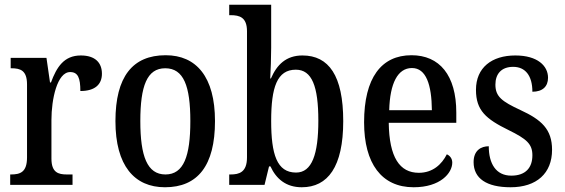

<svg xmlns="http://www.w3.org/2000/svg" viewBox="-20 -780 2382 810"><path d="M23 0H286V-44H262C226 -44 197 -52 197 -111V-274C197 -361 221 -476 276 -476C309 -476 319 -451 319 -396C381 -396 410 -424 410 -469C410 -515 382 -546 321 -546C250 -546 219 -497 195 -432H191L176 -536H25V-492H28C66 -492 94 -483 94 -424V-116C94 -53 65 -44 26 -44H23Z M676 10C814 10 887 -81 887 -269C887 -456 808 -547 679 -547C539 -547 467 -456 467 -269C467 -81 547 10 676 10ZM678 -44C601 -44 572 -121 572 -269C572 -417 600 -492 677 -492C755 -492 783 -417 783 -269C783 -121 755 -44 678 -44Z M1253 10C1363 10 1428 -76 1428 -269C1428 -461 1367 -546 1256 -546C1187 -546 1148 -507 1123 -449H1120C1122 -478 1124 -543 1124 -578V-760H947V-716H953C991 -716 1022 -707 1022 -648V-116C1022 -53 989 -44 953 -44H947V0H1096L1115 -78H1121C1145 -26 1186 10 1253 10ZM1229 -52C1148 -52 1124 -129 1124 -270C1124 -412 1149 -486 1228 -486C1296 -486 1323 -416 1323 -271C1323 -129 1296 -52 1229 -52Z M1725 10C1838 10 1888 -50 1888 -94C1888 -112 1877 -124 1865 -129C1844 -87 1806 -51 1747 -51C1666 -51 1622 -116 1620 -262H1905V-305C1905 -463 1834 -547 1716 -547C1589 -547 1516 -452 1516 -264C1516 -90 1590 10 1725 10ZM1802 -315H1622C1625 -429 1658 -493 1718 -493C1778 -493 1801 -422 1802 -315Z M2134 10C2244 10 2309 -49 2309 -148C2309 -235 2264 -275 2175 -316C2098 -352 2070 -372 2070 -423C2070 -468 2095 -498 2145 -498C2196 -498 2226 -461 2226 -393C2269 -393 2292 -415 2292 -452C2292 -502 2248 -546 2154 -546C2055 -546 1988 -495 1988 -401C1988 -314 2030 -278 2126 -231C2201 -194 2226 -173 2226 -125C2226 -72 2197 -39 2137 -39C2072 -39 2042 -90 2042 -163C2010 -163 1978 -146 1978 -96C1978 -27 2033 10 2134 10Z"/></svg>

Font: Noto Serif Myanmar Condensed Medium
Style: Regular
Weight: 500
Width: 3
Designer: Ben Mitchell and the Monotype Design Team
Foundry: Monotype Imaging Inc.
Version: Version 2.106